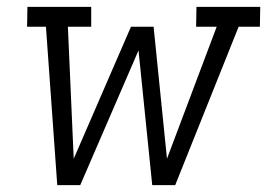

<svg xmlns="http://www.w3.org/2000/svg" viewBox="-20 -540 790 560"><path d="M147 0 114 -462H59L60 -520H246V-462H178L195 -77L362 -462H428L467 -77L612 -462H552L553 -520H739L738 -462H676L491 0H424L384 -393L214 0Z"/></svg>

Font: Iosevka Etoile Light
Style: Italic
Weight: 300
Italic angle: -9°
Designer: Belleve Invis
Foundry: Belleve Invis
Version: Version 22.1.2; ttfautohint (v1.8.4)